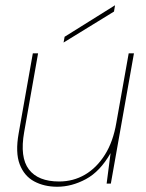

<svg xmlns="http://www.w3.org/2000/svg" viewBox="-20 -699 557 731"><path d="M198 12Q148 12 110 -8.5Q72 -29 55 -73.5Q38 -118 51 -191L105 -496H125L72 -196Q55 -100 90 -54Q125 -8 205 -8Q259 -8 303.5 -34Q348 -60 379.5 -110Q411 -160 423 -232L470 -496H490L402 0H386L401 -116Q361 -46 307 -17Q253 12 198 12ZM222 -537 226 -559 418 -679 414 -655Z"/></svg>

Font: DM Sans 24pt Thin
Style: Italic
Weight: 250
Italic angle: -10°
Designer: Colophon Foundry, Jonny Pinhorn
Foundry: Colophon Foundry
Version: Version 4.004;gftools[0.9.30]